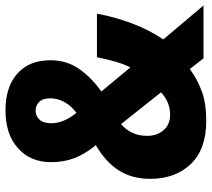

<svg xmlns="http://www.w3.org/2000/svg" viewBox="-56 -707 773 701"><g transform="rotate(-90 330.5 -356.5)"><path d="M278 -723Q364 -723 412.5 -679.5Q461 -636 461 -559Q461 -500 430 -455Q399 -410 347 -373L435 -267Q447 -291 456 -322Q465 -353 472 -389H631Q620 -327 596.5 -263.5Q573 -200 537 -147L661 0H468L429 -50Q391 -22 347 -6Q303 10 240 10Q136 10 82 -46.5Q28 -103 28 -195Q28 -261 59 -309.5Q90 -358 151 -393Q119 -432 104 -470.5Q89 -509 89 -557Q89 -632 140 -677.5Q191 -723 278 -723ZM277 -613Q258 -613 244.5 -599Q231 -585 231 -555Q231 -511 269 -464Q295 -483 308.5 -508Q322 -533 322 -560Q322 -587 309 -600Q296 -613 277 -613ZM228 -301Q185 -265 185 -205Q185 -170 205.5 -146Q226 -122 261 -122Q287 -122 306.5 -130.5Q326 -139 344 -155Z"/></g></svg>

Font: Noto Sans Thai Cond ExtBd
Style: Regular
Weight: 800
Width: 3
Designer: Monotype Design Team
Foundry: Monotype Imaging Inc.
Version: Version 2.002; ttfautohint (v1.8.4.7-5d5b)